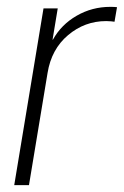

<svg xmlns="http://www.w3.org/2000/svg" viewBox="-20 -540 361 560"><path d="M21.5 0 106.9 -515.6H148.4L133.3 -424.3H134.3Q158.7 -468.3 203.6 -494.1Q248.5 -520 301.8 -520Q308.6 -520 312.5 -519.8Q316.4 -519.5 321.3 -519L314 -476.6Q310.5 -477.1 304.4 -477.8Q298.3 -478.5 289.6 -478.5Q227.1 -478.5 178.5 -437.5Q129.9 -396.5 118.7 -327.1L64.5 0Z"/></svg>

Font: Inter Display ExtraLight
Style: Italic
Weight: 200
Italic angle: -9.39999°
Designer: Rasmus Andersson
Foundry: rsms
Version: Version 4.000;git-a52131595